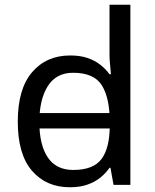

<svg xmlns="http://www.w3.org/2000/svg" viewBox="-20 -780 655 810"><path d="M104 -238V-303H480V-238ZM275 10Q175 10 115 -59.5Q55 -129 55 -267Q55 -405 115.5 -475.5Q176 -546 276 -546Q318 -546 349 -535.5Q380 -525 403 -507Q426 -489 442 -467H448Q447 -480 444.5 -505.5Q442 -531 442 -546V-760H530V0H459L446 -72H442Q426 -49 403 -30.5Q380 -12 348.5 -1Q317 10 275 10ZM289 -63Q374 -63 408.5 -109.5Q443 -156 443 -250V-266Q443 -366 410 -419.5Q377 -473 288 -473Q217 -473 181.5 -416.5Q146 -360 146 -265Q146 -169 181.5 -116Q217 -63 289 -63Z"/></svg>

Font: uguzrati25
Style: Book
Weight: 400
Designer: Jelle Bosma - Monotype Design Team, Universal Thirst
Foundry: Monotype Imaging Inc.
Version: Version 2.106